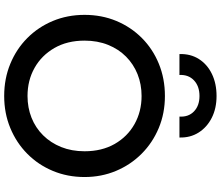

<svg xmlns="http://www.w3.org/2000/svg" viewBox="-86 -904 1004 872"><g transform="rotate(90 416.0 -468.0)"><path d="M416 15Q337 15 269.8 -12.8Q202.5 -40.5 152.8 -90Q103 -139.5 75.2 -206Q47.5 -272.5 47.5 -350Q47.5 -428 75.2 -494.5Q103 -561 152.8 -610.5Q202.5 -660 269.8 -687.5Q337 -715 416 -715Q494.5 -715 561.5 -687Q628.5 -659 678.5 -609Q728.5 -559 756.2 -492.8Q784 -426.5 784 -350Q784 -272.5 756.2 -206Q728.5 -139.5 678.5 -90Q628.5 -40.5 561.5 -12.8Q494.5 15 416 15ZM416 -91Q469 -91 514.8 -109.2Q560.5 -127.5 594.5 -161.8Q628.5 -196 647.8 -243.8Q667 -291.5 667 -350Q667 -428.5 633.8 -486.8Q600.5 -545 543.5 -577Q486.5 -609 416 -609Q363 -609 317.2 -590.8Q271.5 -572.5 237.2 -538.5Q203 -504.5 183.8 -456.8Q164.5 -409 164.5 -350Q164.5 -271.5 198 -213.2Q231.5 -155 288.2 -123Q345 -91 416 -91ZM225.5 -781Q224 -831.5 248.2 -869.5Q272.5 -907.5 316 -928.5Q359.5 -949.5 416 -949.5Q472 -949.5 515 -927.8Q558 -906 582 -868Q606 -830 604.5 -781H509.5Q512 -822 486 -847Q460 -872 416 -872Q371.5 -872 345 -847Q318.5 -822 320.5 -781Z"/></g></svg>

Font: Geologica Roman
Style: Regular
Weight: 400
Designer: Sindre Bremnes, Frode Helland
Foundry: Monokrom Skriftforlag AS
Version: Version 1.010;gftools[0.9.28]